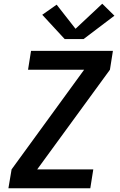

<svg xmlns="http://www.w3.org/2000/svg" viewBox="-20 -1007 640 1027"><path d="M25 0 42 -101 430 -634H130L146 -735H584L568 -634L179 -101H479L463 0ZM326 -798 206 -928 283 -982 384 -853 527 -987 592 -923 427 -798Z"/></svg>

Font: Iosevka SS04 Extended
Style: Bold Italic
Weight: 700
Width: 7
Italic angle: -9°
Monospace: yes
Designer: Belleve Invis
Foundry: Belleve Invis
Version: Version 19.0.0; ttfautohint (v1.8.4)